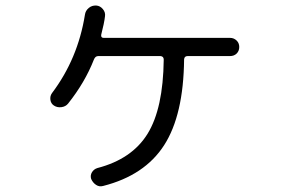

<svg xmlns="http://www.w3.org/2000/svg" viewBox="-20 -641 1040 690"><path d="M806.6 -504.9Q820.3 -504.9 830.1 -495.6Q839.8 -486.3 839.8 -472.2Q839.8 -458 830.6 -448.7Q821.3 -439.5 806.6 -439.5H654.3Q642.6 -439.5 641.6 -427.7Q639.6 -227.5 569.8 -119.1Q500 -10.7 350.6 27.3Q336.9 31.2 325.2 23.4Q313.5 15.6 307.6 2Q303.7 -10.7 310.5 -22Q317.4 -33.2 330.1 -37.1Q454.1 -69.3 510.3 -160.2Q566.4 -251 568.4 -426.8Q568.4 -438.5 556.6 -439.5H333Q322.3 -439.5 317.4 -426.8Q285.2 -344.7 224.6 -268.6Q215.8 -257.8 200.7 -255.9Q185.5 -253.9 173.8 -261.7Q163.1 -268.6 161.1 -282.2Q159.2 -295.9 167 -306.6Q259.8 -429.7 285.2 -587.9Q287.1 -602.5 298.8 -612.3Q310.5 -622.1 326.2 -621.1Q339.8 -620.1 349.6 -608.4Q359.4 -596.7 357.4 -583Q354.5 -557.6 343.8 -516.6Q341.8 -504.9 352.5 -504.9Z"/></svg>

Font: Rounded-X Mgen+ 1mn regular
Style: Regular
Weight: 400
Designer: [Source Han Sans]
Ryoko NISHIZUKA  (kana & ideographs); Paul D. Hunt (Latin, Greek & Cyrillic); Wenlong ZHANG  (bopomofo
Version: Version 1.059.20150602